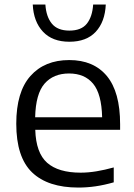

<svg xmlns="http://www.w3.org/2000/svg" viewBox="-20 -815 590 844"><path d="M324.5 9.5Q190.5 9.5 121 -57.2Q51.5 -124 51.5 -271Q51.5 -411 113.8 -481Q176 -551 284.5 -551Q391.5 -551 449.8 -480.8Q508 -410.5 508 -269V-244.5H135Q138 -143 187.2 -99.5Q236.5 -56 334.5 -56Q368 -56 404.2 -62Q440.5 -68 480 -79V-13.5Q438 -1.5 400 4Q362 9.5 324.5 9.5ZM283.5 -492Q215 -492 176 -447.5Q137 -403 134.5 -299.5H429Q426.5 -402.5 389.2 -447.2Q352 -492 283.5 -492ZM285 -631.5Q210 -631.5 168.8 -675.8Q127.5 -720 124 -795H179.5Q183 -741.5 208 -711Q233 -680.5 285 -680.5Q337.5 -680.5 361.8 -711Q386 -741.5 389.5 -795H445Q441.5 -719 400.8 -675.2Q360 -631.5 285 -631.5Z"/></svg>

Font: Encode Sans SmExp
Style: Regular
Weight: 400
Width: 6
Designer: Multiple Designers
Foundry: Impallari Type
Version: Version 3.002; ttfautohint (v1.8.3) -l 8 -r 50 -G 200 -x 14 